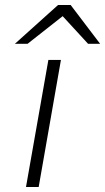

<svg xmlns="http://www.w3.org/2000/svg" viewBox="-20 -752 422 772"><path d="M84.5 0 174.5 -511H225L135.5 0ZM40 -576 213.5 -732H264L382.5 -576H334L232 -687L91 -576Z"/></svg>

Font: Overpass ExtraLight
Style: Italic
Weight: 250
Italic angle: -10°
Designer: Delve Withrington, Dave Bailey, Thomas Jockin
Foundry: Delve Fonts LLC
Version: Version 4.000